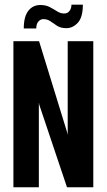

<svg xmlns="http://www.w3.org/2000/svg" viewBox="-20 -795 453 815"><path d="M36.9 0V-620H145.9L265.7 -230.9L266.4 -225.3L267.4 -224.6V-620H376V0H264.4L146.6 -350.6L145.6 -357.6H144.9V0ZM80.9 -674.1Q80.9 -724.9 100.4 -749.4Q119.8 -773.8 151.4 -773.8Q174.7 -773.8 191.3 -764.9Q208 -756.1 222.5 -746.9Q236.9 -737.7 251.9 -737.7Q267 -737.7 275.1 -748.6Q283.3 -759.5 283.3 -775.1H331.7Q331.7 -721.3 310.2 -698.3Q288.8 -675.4 261.9 -675.4Q238.2 -675.4 222.9 -685.1Q207.6 -694.8 194.6 -704.3Q181.6 -713.8 164 -713.8Q151.9 -713.8 142.9 -703.5Q133.9 -693.1 133.9 -674.1Z"/></svg>

Font: Smooch Sans Thin
Style: Regular
Weight: 100
Designer: Robert E. Leuschke
Foundry: Robert E. Leuschke
Version: Version 1.010